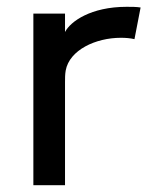

<svg xmlns="http://www.w3.org/2000/svg" viewBox="-20 -544 469 564"><path d="M171 0V-302C171 -313 171 -326 173 -337C184 -397 261 -433 335 -433C349 -433 362 -432 375 -429L393 -522C380 -524 367 -524 352 -524C247 -524 187 -481 171 -450V-504H78V0Z"/></svg>

Font: Hibana SubMedium
Style: Regular
Weight: 500
Width: 6
Designer: pygmalion
Foundry: ybstudio
Version: Version 0.930;hotconv 1.0.109;makeotfexe 2.5.65596